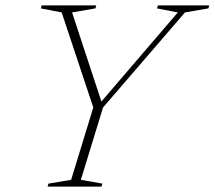

<svg xmlns="http://www.w3.org/2000/svg" viewBox="-20 -690 794 710"><path d="M637.5 -644 560.5 -659 564 -670H754L750.5 -659L664 -644L361 -292.5L279 -25L358.5 -11L355.5 0H156L159 -11L243 -25L325 -292.5L208 -644L131 -659L134 -670H336L333 -659L246.5 -644L355 -314.5Z"/></svg>

Font: Newsreader 16pt ExtraLight
Style: Italic
Weight: 275
Italic angle: -17°
Designer: Hugues Gentile
Foundry: Production Type
Version: Version 1.003; ttfautohint (v1.8.3)